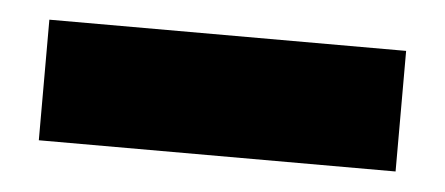

<svg xmlns="http://www.w3.org/2000/svg" viewBox="-27 -42 533 230"><g transform="rotate(5 239.5 72.5)"><path d="M25 0H454V145H25Z"/></g></svg>

Font: Prompt
Style: Bold
Weight: 700
Designer: Katatrad Team
Foundry: CadsonDemak
Version: Version 1.000